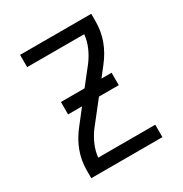

<svg xmlns="http://www.w3.org/2000/svg" viewBox="-171 -863 942 991"><g transform="rotate(-30 300.0 -367.5)"><path d="M333 -345 316 -356 267 -390 370 -521Q393 -552 408.5 -587.5Q424 -623 428 -662H88V-735H512V-689Q512 -660 507 -631.5Q502 -603 492 -576Q482 -549 467.5 -524Q453 -499 435 -476ZM88 0V-46Q88 -75 93 -103.5Q98 -132 108 -159Q118 -186 132.5 -211Q147 -236 165 -259L267 -390L333 -345L230 -214Q207 -183 191.5 -147.5Q176 -112 172 -74H512V0ZM149 -345V-419H451V-345Z"/></g></svg>

Font: Bmono
Style: Regular
Weight: 400
Monospace: yes
Designer: Belleve Invis
Foundry: Belleve Invis
Version: Version 11.2.2; ttfautohint (v1.8.2)